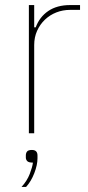

<svg xmlns="http://www.w3.org/2000/svg" viewBox="-20 -526 348 758"><path d="M94 0V-506H115V-418H121Q136 -459 170.5 -482.5Q205 -506 257 -506H296V-487H257Q228 -487 202.5 -477Q177 -467 157.5 -448.5Q138 -430 126.5 -404.5Q115 -379 115 -348V0ZM106 66Q128 66 128 88V99Q128 125 115.5 157.5Q103 190 83 212H65Q87 188 97.5 160.5Q108 133 110 116Q93 116 87.5 110Q82 104 82 96V88Q82 78 87 72Q92 66 106 66Z"/></svg>

Font: IBM Plex Sans Condensed Thin
Style: Regular
Weight: 100
Width: 3
Designer: Mike Abbink, Paul van der Laan, Pieter van Rosmalen
Foundry: Bold Monday
Version: Version 1.3